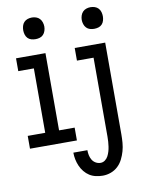

<svg xmlns="http://www.w3.org/2000/svg" viewBox="-102 -801 803 1092"><g transform="rotate(-10 300.0 -255.0)"><path d="M160 -608Q147 -608 135 -611.5Q123 -615 114.5 -624Q106 -633 102.5 -645.5Q99 -658 99 -670Q99 -682 102.5 -694.5Q106 -707 114.5 -716Q123 -725 135 -729Q147 -733 160 -733Q172 -733 184 -729Q196 -725 204.5 -716Q213 -707 217 -694.5Q221 -682 221 -670Q221 -658 217 -645.5Q213 -633 204.5 -624Q196 -615 184 -611.5Q172 -608 160 -608ZM20 0V-74H121V-446H31V-520H201V-74H291V0ZM498 -608Q486 -608 474 -611.5Q462 -615 453.5 -624Q445 -633 441 -645.5Q437 -658 437 -670Q437 -682 441 -694.5Q445 -707 453.5 -716Q462 -725 474 -729Q486 -733 498 -733Q511 -733 523 -729Q535 -725 543.5 -716Q552 -707 555.5 -694.5Q559 -682 559 -670Q559 -658 555.5 -645.5Q552 -633 543.5 -624Q535 -615 523 -611.5Q511 -608 498 -608ZM402 223Q382 223 362 218.5Q342 214 325.5 203.5Q309 193 296 177Q283 161 275 142.5Q267 124 263 104.5Q259 85 259 65H340Q340 80 343 94.5Q346 109 353.5 121.5Q361 134 374 141.5Q387 149 402 149Q416 149 427.5 140.5Q439 132 445.5 119.5Q452 107 456 93.5Q460 80 462 66Q464 52 465 38Q466 24 466 10V-447H370V-520H546V10Q546 34 544 58.5Q542 83 535.5 106Q529 129 518 151Q507 173 489.5 189.5Q472 206 449 214.5Q426 223 402 223Z"/></g></svg>

Font: Iosevka Extended
Style: Regular
Weight: 400
Width: 7
Monospace: yes
Designer: Belleve Invis
Foundry: Belleve Invis
Version: Version 32.5.0; ttfautohint (v1.8.4)